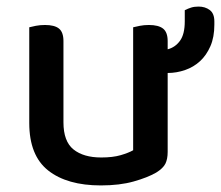

<svg xmlns="http://www.w3.org/2000/svg" viewBox="-20 -550 672 584"><path d="M69 -467Q76 -469 89 -471.5Q102 -474 117 -474Q146 -474 159.5 -463Q173 -452 173 -425V-178Q173 -120 203.5 -95.5Q234 -71 288 -71Q323 -71 347 -78Q371 -85 385 -93V-467Q393 -469 405.5 -471.5Q418 -474 433 -474Q462 -474 476 -463Q490 -452 490 -425V-400Q513 -406 527.5 -426Q542 -446 542 -485V-519Q552 -524 561.5 -527Q571 -530 584 -530Q604 -530 618 -519.5Q632 -509 632 -485V-475Q632 -437 620 -409.5Q608 -382 588.5 -364Q569 -346 543 -337Q517 -328 490 -328V-88Q490 -66 483 -52Q476 -38 455 -25Q429 -10 386.5 2Q344 14 287 14Q184 14 126.5 -31.5Q69 -77 69 -176Z"/></svg>

Font: Baloo Thambi 2 Medium
Style: Regular
Weight: 500
Designer: Aadarsh Rajan and Ek Type
Foundry: Ek Type
Version: Version 1.640;hotconv 1.0.111;makeotfexe 2.5.65597; ttfautoh